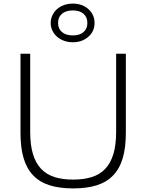

<svg xmlns="http://www.w3.org/2000/svg" viewBox="-20 -1038 814 1068"><path d="M387 10Q312 10 257 -7Q202 -24 165.5 -61.5Q129 -99 111.5 -157.5Q94 -216 94 -299V-739H148V-305Q148 -231 163.5 -180.5Q179 -130 209 -98.5Q239 -67 283.5 -53Q328 -39 387 -39Q445 -39 490 -53Q535 -67 565 -98.5Q595 -130 610.5 -180.5Q626 -231 626 -305V-739H680V-299Q680 -216 662.5 -157.5Q645 -99 608.5 -61.5Q572 -24 517 -7Q462 10 387 10ZM385 -803Q359 -803 336.5 -811Q314 -819 297.5 -833.5Q281 -848 271.5 -867.5Q262 -887 262 -910Q262 -933 271.5 -953Q281 -973 297.5 -987.5Q314 -1002 336.5 -1010Q359 -1018 385 -1018Q437 -1018 471.5 -987.5Q506 -957 506 -910Q506 -864 471.5 -833.5Q437 -803 385 -803ZM385 -841Q423 -841 444.5 -859.5Q466 -878 466 -910Q466 -943 444.5 -961.5Q423 -980 385 -980Q347 -980 325 -961.5Q303 -943 303 -910Q303 -878 325 -859.5Q347 -841 385 -841Z"/></svg>

Font: Encode Sans Wide
Style: ExtraLight
Weight: 200
Designer: Pablo Impallari, Andres Torresi
Foundry: Pablo Impallari, Andres Torresi
Version: Version 1.000; ttfautohint (v1.00) -l 8 -r 50 -G 200 -x 14 -